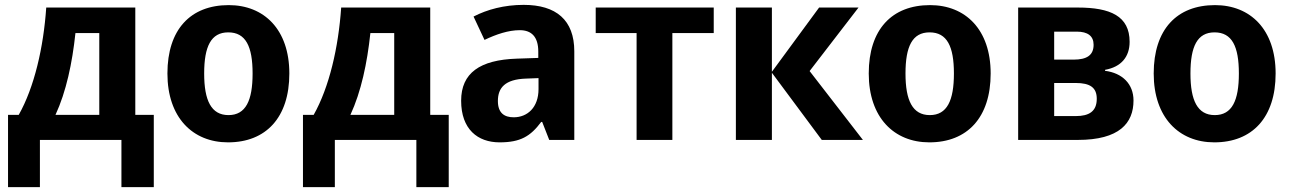

<svg xmlns="http://www.w3.org/2000/svg" viewBox="-20 -575 5305 789"><path d="M536 -544H170C159 -381 121 -216 57 -103H13V194H144V0H479V194H612V-103H536ZM388 -439V-103H208C252 -198 277 -316 290 -439Z M1169 -273C1169 -454 1065 -554 920 -554C763 -554 668 -454 668 -273C668 -92 772 10 917 10C1073 10 1169 -92 1169 -273ZM819 -273C819 -384 847 -442 918 -442C990 -442 1018 -384 1018 -273C1018 -162 990 -102 919 -102C848 -102 819 -162 819 -273Z M1748 -544H1382C1371 -381 1333 -216 1269 -103H1225V194H1356V0H1691V194H1824V-103H1748ZM1600 -439V-103H1420C1464 -198 1489 -316 1502 -439Z M2132 -555C2052 -555 1982 -536 1926 -507L1971 -411C2019 -434 2069 -451 2116 -451C2163 -451 2192 -425 2192 -363V-337L2104 -334C1952 -329 1875 -275 1875 -161C1875 -44 1943 10 2033 10C2119 10 2160 -15 2204 -74H2208L2237 0H2340V-364C2340 -493 2265 -555 2132 -555ZM2193 -254V-209C2193 -133 2147 -93 2091 -93C2052 -93 2026 -111 2026 -160C2026 -214 2055 -249 2141 -252Z M2913 -439V-544H2428V-439H2596V0H2743V-439Z M3346 -544 3152 -280V-544H3004V0H3152V-276L3357 0H3526L3307 -283L3508 -544Z M4051 -273C4051 -454 3947 -554 3802 -554C3645 -554 3550 -454 3550 -273C3550 -92 3654 10 3799 10C3955 10 4051 -92 4051 -273ZM3701 -273C3701 -384 3729 -442 3800 -442C3872 -442 3900 -384 3900 -273C3900 -162 3872 -102 3801 -102C3730 -102 3701 -162 3701 -273Z M4622 -403C4622 -509 4543 -544 4409 -544H4164V0H4409C4580 0 4638 -69 4638 -162C4638 -230 4592 -275 4521 -284V-288C4588 -300 4622 -342 4622 -403ZM4474 -391C4474 -348 4446 -330 4392 -330H4312V-445H4405C4450 -445 4474 -427 4474 -391ZM4487 -169C4487 -117 4455 -98 4401 -98H4312V-234H4400C4460 -234 4487 -215 4487 -169Z M5222 -273C5222 -454 5118 -554 4973 -554C4816 -554 4721 -454 4721 -273C4721 -92 4825 10 4970 10C5126 10 5222 -92 5222 -273ZM4872 -273C4872 -384 4900 -442 4971 -442C5043 -442 5071 -384 5071 -273C5071 -162 5043 -102 4972 -102C4901 -102 4872 -162 4872 -273Z"/></svg>

Font: Noto Sans Display
Style: Bold
Weight: 700
Designer: Monotype Design Team
Foundry: Monotype Imaging Inc.
Version: Version 1.900